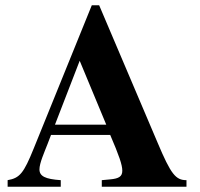

<svg xmlns="http://www.w3.org/2000/svg" viewBox="-20 -710 762 730"><path d="M689 -25C648 -25 630 -47 579 -168L357 -690H329L108 -145C70 -51 55 -33 9 -25V0H211V-25C152 -29 130 -40 130 -66C130 -90 149 -132 161 -163L174 -197H399C433 -118 445 -83 445 -61C445 -39 432 -31 399 -28L367 -25V0H689ZM189 -236 283 -479 384 -236Z"/></svg>

Font: STIXGeneral
Style: Bold
Weight: 700
Designer: MicroPress Inc., with final additions and corrections provided by Coen Hoffman, Elsevier (retired)
Version: Version 1.1.0